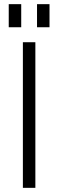

<svg xmlns="http://www.w3.org/2000/svg" viewBox="-20 -903 280 923"><path d="M150 -700V0H90V-700ZM82 -883V-772H22V-883ZM218 -883V-772H158V-883Z"/></svg>

Font: Pathway Extreme 8pt Thin
Style: Regular
Weight: 100
Designer: Eduardo Rodriguez Tunni
Foundry: Eduardo Rodriguez Tunni
Version: Version 1.000